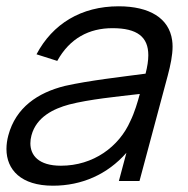

<svg xmlns="http://www.w3.org/2000/svg" viewBox="-20 -575 596 610"><path d="M526.9 -447C517.2 -517 455.4 -555 356.9 -555C237.9 -555 146.9 -499 96 -402.5L161.9 -381.5C201.7 -453.5 263.2 -485.5 337.2 -485.5C416.5 -485.5 451.2 -457.4 451.2 -399.5C451.2 -382.6 448.2 -363.1 442.5 -341C367.8 -331 263.8 -319.5 186.1 -302C99.8 -280.5 30.2 -233.5 6.5 -145C2.5 -130.1 0.5 -115.6 0.5 -101.7C0.5 -35.6 46.9 15 148.1 15C240.1 15 321.3 -21 381.6 -89.5L357.7 0H423.2L513.1 -335.5C521.6 -367.5 528.3 -399.4 528.3 -427.1C528.3 -434 527.8 -440.7 526.9 -447ZM173.6 -48.5C102.3 -48.5 76.5 -81.8 76.5 -119.7C76.5 -128 77.7 -136.6 80 -145C95.7 -203.5 150.1 -229.5 199.8 -243C263.7 -259.5 351 -268 424.2 -276.5C417.7 -252 407.3 -217 394.2 -190.5C358.4 -109 276.6 -48.5 173.6 -48.5Z"/></svg>

Font: Manrope
Style: RegularItalic
Weight: 400
Italic angle: -15°
Designer: Mikhail Sharanda
Foundry: Mikhail Sharanda
Version: Version 4.502;hotconv 1.0.109;makeotfexe 2.5.65596